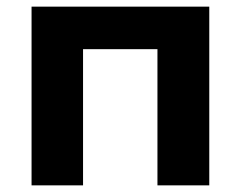

<svg xmlns="http://www.w3.org/2000/svg" viewBox="-20 -558 725 578"><path d="M75 0V-538H610V0H454V-410H230V0Z"/></svg>

Font: Montserrat Z
Style: Bold
Weight: 700
Designer: Julieta Ulanovsky
Foundry: Julieta Ulanovsky
Version: Version 8.000